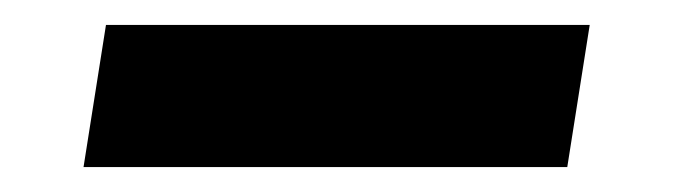

<svg xmlns="http://www.w3.org/2000/svg" viewBox="-20 -417 540 154"><path d="M47 -283 65 -397H453L435 -283Z"/></svg>

Font: Iosevka SS04 Heavy
Style: Italic
Weight: 900
Italic angle: -9°
Monospace: yes
Designer: Belleve Invis
Foundry: Belleve Invis
Version: Version 19.0.0; ttfautohint (v1.8.4)